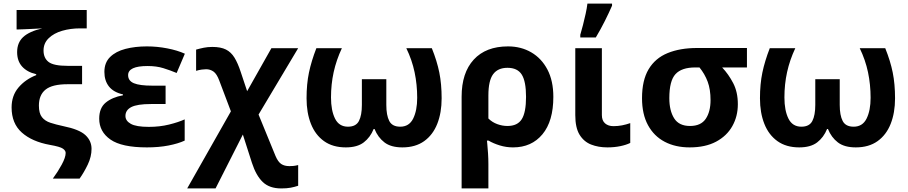

<svg xmlns="http://www.w3.org/2000/svg" viewBox="-20 -816 5089 1076"><path d="M45 -214Q45 -280 83.5 -325.5Q122 -371 183 -395V-400Q132 -412 104 -443Q76 -474 76 -524Q76 -577 110 -608.5Q144 -640 217 -657Q217 -657 200 -656Q183 -655 159 -654Q135 -653 114 -652Q93 -651 84 -651H73V-760H466V-657H429Q375 -657 328.5 -643.5Q282 -630 253 -602Q224 -574 224 -533Q224 -491 252 -469Q280 -447 359 -447H440V-344H358Q273 -344 235.5 -314Q198 -284 198 -224Q198 -181 215 -159.5Q232 -138 262.5 -128Q293 -118 335 -109Q424 -91 458.5 -59Q493 -27 493 18Q493 62 472 106Q451 150 426 185H276Q304 147 326 106.5Q348 66 348 41Q348 28 332.5 17Q317 6 260 -4Q160 -22 102.5 -73Q45 -124 45 -214Z M908 -336V-233H826Q749 -233 716 -216Q683 -199 683 -166Q683 -139 713 -122Q743 -105 814 -105Q875 -105 927.5 -118Q980 -131 1015 -147V-28Q978 -11 924 -0.5Q870 10 803 10Q662 10 599 -34Q536 -78 536 -151Q536 -211 572.5 -241Q609 -271 669 -282V-287Q616 -299 590.5 -331.5Q565 -364 565 -413Q565 -465 597 -496.5Q629 -528 683 -542Q737 -556 803 -556Q860 -556 917 -545Q974 -534 1016 -515L970 -407Q934 -422 895.5 -434Q857 -446 807 -446Q698 -446 698 -395Q698 -363 730.5 -349.5Q763 -336 833 -336Z M1170 -553Q1217 -553 1246 -538.5Q1275 -524 1294 -493Q1313 -462 1329 -413L1365 -305L1501 -546H1651L1429 -174L1524 58Q1538 91 1556 103Q1574 115 1602 115Q1613 115 1624 114Q1635 113 1651 109V225Q1630 232 1608.5 236Q1587 240 1556 240Q1490 240 1452.5 204Q1415 168 1392 97L1341 -62L1188 240H1029L1274 -192L1209 -364Q1195 -402 1176.5 -415Q1158 -428 1135 -428Q1125 -428 1110 -426Q1095 -424 1079 -419V-538Q1100 -544 1122 -548.5Q1144 -553 1170 -553Z M2400 -546Q2429 -474 2442 -409.5Q2455 -345 2455 -265Q2455 -184 2430.5 -122Q2406 -60 2357 -25Q2308 10 2235 10Q2171 10 2134.5 -18Q2098 -46 2079 -93H2074Q2055 -46 2018.5 -18Q1982 10 1918 10Q1845 10 1796 -25Q1747 -60 1722.5 -122Q1698 -184 1698 -265Q1698 -345 1711.5 -409.5Q1725 -474 1753 -546H1896Q1865 -480 1850 -412Q1835 -344 1835 -270Q1835 -197 1857.5 -151.5Q1880 -106 1930 -106Q1975 -106 1991.5 -138Q2008 -170 2008 -228V-372H2145V-228Q2145 -170 2161.5 -138Q2178 -106 2223 -106Q2273 -106 2295.5 -151.5Q2318 -197 2318 -268Q2318 -342 2303.5 -411Q2289 -480 2257 -546Z M3081 -273Q3081 -137 3020 -63.5Q2959 10 2855 10Q2817 10 2781 -1Q2745 -12 2718 -28H2709Q2709 -28 2711 -7.5Q2713 13 2715 43.5Q2717 74 2717 103V240H2567V-274Q2567 -408 2635 -482Q2703 -556 2827 -556Q2900 -556 2957.5 -522.5Q3015 -489 3048 -426Q3081 -363 3081 -273ZM2824 -436Q2770 -436 2743.5 -400Q2717 -364 2717 -281V-152Q2738 -131 2766.5 -120.5Q2795 -110 2824 -110Q2880 -110 2904 -148Q2928 -186 2928 -273Q2928 -360 2904 -398Q2880 -436 2824 -436Z M3353 -546V-171Q3353 -140 3371 -124.5Q3389 -109 3418 -109Q3443 -109 3466 -113.5Q3489 -118 3512 -126V-15Q3490 -4 3456.5 3Q3423 10 3384 10Q3333 10 3292.5 -6Q3252 -22 3228 -61Q3204 -100 3204 -171V-546ZM3232 -606V-621Q3239 -644 3247 -675.5Q3255 -707 3262 -738.5Q3269 -770 3272 -796H3410V-784Q3393 -745 3370 -699Q3347 -653 3319 -606Z M4115 -232Q4115 -164 4084 -109Q4053 -54 3993 -22Q3933 10 3845 10Q3765 10 3705 -21.5Q3645 -53 3611.5 -114.5Q3578 -176 3578 -266Q3578 -366 3615 -428Q3652 -490 3721.5 -518.5Q3791 -547 3886 -547H4166V-438H4027Q4063 -400 4089 -350Q4115 -300 4115 -232ZM3731 -266Q3731 -196 3758 -153Q3785 -110 3847 -110Q3908 -110 3935 -150Q3962 -190 3962 -255Q3962 -315 3946 -358Q3930 -401 3900 -438H3876Q3800 -438 3765.5 -400.5Q3731 -363 3731 -266Z M4941 -546Q4970 -474 4983 -409.5Q4996 -345 4996 -265Q4996 -184 4971.5 -122Q4947 -60 4898 -25Q4849 10 4776 10Q4712 10 4675.5 -18Q4639 -46 4620 -93H4615Q4596 -46 4559.5 -18Q4523 10 4459 10Q4386 10 4337 -25Q4288 -60 4263.5 -122Q4239 -184 4239 -265Q4239 -345 4252.5 -409.5Q4266 -474 4294 -546H4437Q4406 -480 4391 -412Q4376 -344 4376 -270Q4376 -197 4398.5 -151.5Q4421 -106 4471 -106Q4516 -106 4532.5 -138Q4549 -170 4549 -228V-372H4686V-228Q4686 -170 4702.5 -138Q4719 -106 4764 -106Q4814 -106 4836.5 -151.5Q4859 -197 4859 -268Q4859 -342 4844.5 -411Q4830 -480 4798 -546Z"/></svg>

Font: Noto Sans
Style: Bold
Weight: 700
Designer: Monotype Design Team
Foundry: Monotype Imaging Inc.
Version: Version 2.000;GOOG;noto-source:20170915:90ef993387c0; ttfaut